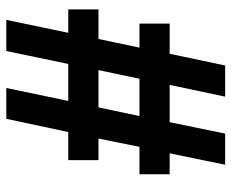

<svg xmlns="http://www.w3.org/2000/svg" viewBox="-84 -654 750 623"><g transform="rotate(-90 291.5 -343.0)"><path d="M68 12H169L206 -168H327L289 12H390L428 -168H526V-266H448L476 -399H572V-497H496L538 -698H437L395 -497H275L317 -698H217L174 -497H83V-399H153L126 -266H37V-168H105ZM226 -266 254 -399H375L347 -266Z"/></g></svg>

Font: Archivo SemiBold
Style: Italic
Weight: 600
Italic angle: -10°
Designer: Hector Gatti
Foundry: Omnibus-Type
Version: Version 2.001